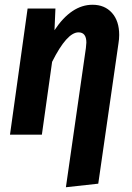

<svg xmlns="http://www.w3.org/2000/svg" viewBox="-20 -566 555 807"><path d="M481 -419Q481 -402 478 -384L393 206L257 221L341 -364Q343 -382 343 -387Q343 -430 310 -430Q261 -430 199 -306L156 0H22L96 -530H213L209 -439Q280 -546 369 -546Q420 -546 450.5 -512Q481 -478 481 -419Z"/></svg>

Font: Fira Sans Condensed SemiBold
Style: Italic
Weight: 600
Width: 3
Italic angle: -8°
Designer: bBox Type GmbH & Carrois Corporate GbR & Edenspiekermann AG
Foundry: bBox Type GmbH & Carrois Corporate GbR & Edenspiekermann AG
Version: Version 4.301